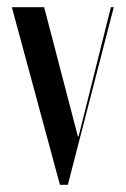

<svg xmlns="http://www.w3.org/2000/svg" viewBox="-20 -515 350 535"><path d="M297 -495H289L199 -135H197L103 -495H13L147 0H169Z"/></svg>

Font: Moniqa SemBd Display
Style: Regular
Weight: 600
Designer: Rajesh Rajput
Foundry: Rajesh Rajput
Version: Version 1.000